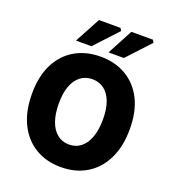

<svg xmlns="http://www.w3.org/2000/svg" viewBox="-153 -974 995 1103"><g transform="rotate(20 344.0 -422.5)"><path d="M344 12Q255 12 187.5 -28.5Q120 -69 82.5 -145.5Q45 -222 45 -328Q45 -435 82.5 -509.5Q120 -584 187.5 -623.5Q255 -663 344 -663Q433 -663 500.5 -623.5Q568 -584 605.5 -509.5Q643 -435 643 -328Q643 -222 605.5 -145.5Q568 -69 500.5 -28.5Q433 12 344 12ZM344 -126Q386 -126 416.5 -150.5Q447 -175 463 -220.5Q479 -266 479 -328Q479 -391 463 -434.5Q447 -478 416.5 -501.5Q386 -525 344 -525Q302 -525 271.5 -501.5Q241 -478 225 -434.5Q209 -391 209 -328Q209 -266 225 -220.5Q241 -175 271.5 -150.5Q302 -126 344 -126ZM178 -701 262 -857H394L403 -841L273 -701ZM377 -701 460 -857H592L601 -841L471 -701Z"/></g></svg>

Font: Source Sans 3 ExtraBold
Style: Regular
Weight: 800
Designer: Paul D. Hunt
Foundry: Adobe
Version: Version 3.052;hotconv 1.1.0;makeotfexe 2.6.0